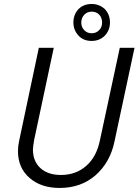

<svg xmlns="http://www.w3.org/2000/svg" viewBox="-20 -928 688 954"><path d="M69.3 -176.8Q69.3 -202.1 75.2 -228.5L172.9 -690.4H247.1L149.4 -231.4Q144.5 -203.1 143.6 -185.5Q143.6 -127 180.7 -92.8Q217.8 -58.6 283.2 -58.6Q357.4 -58.6 409.2 -104.5Q460 -149.4 476.6 -231.4L575.2 -690.4H648.4L548.8 -224.6Q527.3 -121.1 454.1 -56.6Q381.8 5.9 276.4 5.9Q183.6 5.9 127 -43.9Q69.3 -93.8 69.3 -176.8ZM344.7 -816.4Q344.7 -855.5 370.1 -882.8Q395.5 -908.2 435.5 -908.2Q473.6 -908.2 501 -882.8Q526.4 -855.5 526.4 -816.4Q526.4 -778.3 501 -751Q474.6 -724.6 435.5 -724.6Q394.5 -724.6 370.1 -751Q344.7 -778.3 344.7 -816.4ZM472.7 -855.5Q458 -870.1 435.5 -870.1Q413.1 -870.1 398.4 -854.5Q383.8 -837.9 383.8 -816.4Q383.8 -793 398.4 -778.3Q413.1 -762.7 435.5 -762.7Q458 -762.7 472.7 -778.3Q487.3 -793 487.3 -816.4Q487.3 -839.8 472.7 -855.5Z"/></svg>

Font: Dinish
Style: Italic
Weight: 400
Italic angle: -12°
Designer: Bert Driehuis
Foundry: Playbeing
Version: Version 3.002; git-62d0f29-release